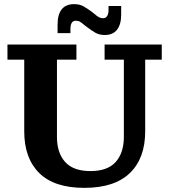

<svg xmlns="http://www.w3.org/2000/svg" viewBox="-20 -897 817 927"><path d="M387 10Q242 10 169.5 -61.5Q97 -133 97 -263V-609H16V-682H349V-609H255V-236Q255 -159 294.5 -115Q334 -71 417 -71Q499 -71 538.5 -115Q578 -159 578 -236V-609H485V-682H761V-609H681V-263Q681 -133 607 -61.5Q533 10 387 10ZM486 -728Q459 -728 439.5 -739.5Q420 -751 402 -765L386 -777L422 -841L437 -829Q447 -820 456.5 -814.5Q466 -809 477 -809Q490 -809 497 -819Q504 -829 504 -849V-868H565V-826Q565 -779 545 -753.5Q525 -728 486 -728ZM258 -779Q258 -827 278 -852Q298 -877 338 -877Q365 -877 384 -866Q403 -855 422 -841L437 -829L402 -765L386 -777Q376 -786 367 -791.5Q358 -797 346 -797Q333 -797 326.5 -787Q320 -777 320 -757V-737H258Z"/></svg>

Font: Montagu Slab 144pt SemiBold
Style: Regular
Weight: 600
Version: Version 1.000